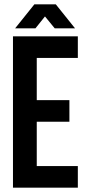

<svg xmlns="http://www.w3.org/2000/svg" viewBox="-20 -868 408 888"><path d="M150 -600H340V-700H40V0H340V-100H150V-305H301V-405H150ZM144 -737 188 -792 233 -737H327L238 -848H139L50 -737Z"/></svg>

Font: Bebas Neue
Style: Bold
Weight: 700
Designer: Ryoichi Tsunekawa
Foundry: Ryoichi Tsunekawa
Version: Version 1.300